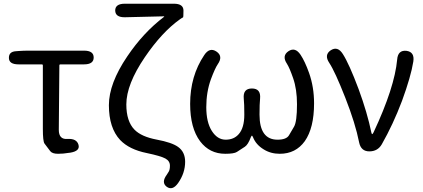

<svg xmlns="http://www.w3.org/2000/svg" viewBox="-20 -816 2278 1035"><path d="M350 8Q322 13 293 13Q262 13 251 -1Q236 -22 220 -42Q211 -54 211 -122V-464Q211 -469 206 -469H80Q29 -469 28 -503Q27 -538 67 -540L80 -541Q107 -543 134 -543H433Q485 -543 485 -506Q485 -469 433 -469H305Q300 -469 300 -464L297 -116Q297 -63 344 -67Q393 -70 403 -36Q413 -2 359 7Z M940 171Q910 213 879 191Q848 168 879 126Q884 119 890 108.5Q896 98 896 77Q896 52 871.5 38.5Q847 25 771 9Q677 -10 628 -61Q567 -126 567 -249Q567 -366 666 -512Q753 -641 864 -725Q868 -728 863 -728L654 -723Q602 -722 601 -759Q601 -796 653 -796H917Q969 -796 969 -759Q969 -722 966.5 -722Q964 -722 950 -712Q853 -643 761 -508Q661 -361 661 -253Q661 -162 705 -117Q742 -79 824.5 -63.5Q907 -48 940 -24Q978 3 978 56Q978 117 940 171Z M1194 13Q1110 13 1059 -54Q1005 -126 1005 -256Q1005 -406 1081 -519Q1110 -563 1147 -538Q1184 -513 1154 -470Q1139 -448 1117 -389Q1092 -320 1092 -238.5Q1092 -157 1122 -110Q1152 -63 1196.5 -63Q1241 -63 1267 -93Q1297 -127 1297 -198Q1297 -257 1294 -285Q1289 -339 1338 -339Q1387 -339 1382 -285Q1379 -257 1379 -198Q1379 -63 1476 -63Q1524 -63 1538 -87Q1551 -110 1565 -133Q1581 -160 1581 -254Q1581 -335 1560 -395Q1541 -450 1527 -472Q1498 -515 1535 -540Q1571 -564 1600 -521Q1624 -485 1646 -423Q1673 -347 1673 -259Q1673 -126 1623 -55Q1574 13 1488 13Q1439 13 1401 -11Q1360 -36 1344 -76Q1340 -85 1338 -85Q1336 -85 1332 -76Q1317 -36 1300 -25Q1278 -11 1257 3Q1242 13 1194 13Z M1971 0Q1926 0 1916 -48Q1896 -150 1841 -290Q1786 -430 1755 -477Q1726 -520 1763 -545Q1800 -569 1828 -525Q1862 -472 1913 -336Q1960 -208 1982 -101Q1984 -93 1986.5 -93Q1989 -93 1994 -103Q2107 -344 2121 -495Q2125 -547 2171 -542Q2216 -536 2208 -484Q2195 -403 2147 -272Q2099 -145 2038 -38Q2016 0 1971 0Z"/></svg>

Font: Resource Han Rounded HK
Style: Regular
Weight: 400
Designer: Cyano Hao (round all glyphs); Ryoko NISHIZUKA  (kana, bopomofo & ideographs); Paul D. Hunt (Latin, Greek & Cyrillic); Sa
Foundry: Cyano Hao
Version: 0.990